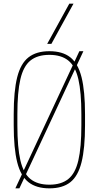

<svg xmlns="http://www.w3.org/2000/svg" viewBox="-20 -1020 540 1050"><path d="M64 10 414 -740H436L86 10ZM250 10Q179 10 136 -23.5Q93 -57 74 -133Q55 -209 55 -335V-395Q55 -522 74 -597.5Q93 -673 136 -706.5Q179 -740 250 -740Q322 -740 364.5 -706.5Q407 -673 426 -597.5Q445 -522 445 -395V-335Q445 -209 426 -133Q407 -57 364.5 -23.5Q322 10 250 10ZM250 -10Q315 -10 353.5 -41Q392 -72 408.5 -143Q425 -214 425 -335V-395Q425 -516 408.5 -587Q392 -658 353.5 -689Q315 -720 250 -720Q185 -720 146.5 -689Q108 -658 91.5 -587Q75 -516 75 -395V-335Q75 -214 91.5 -143Q108 -72 146.5 -41Q185 -10 250 -10ZM261 -780H238L359 -1000H382Z"/></svg>

Font: M PLUS Code Latin Thin
Style: Regular
Weight: 250
Designer: Coji Morishita
Foundry: UNDERFOREST DESIGN
Version: Version 1.002; ttfautohint (v1.8.3)